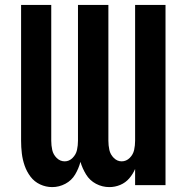

<svg xmlns="http://www.w3.org/2000/svg" viewBox="-20 -755 760 783"><path d="M193 8Q221 8 246.5 -5.5Q272 -19 286.5 -43.5Q301 -68 308 -95Q316 -68 331 -43.5Q346 -19 371.5 -5.5Q397 8 426 8Q449 8 470.5 -1Q492 -10 507 -27.5Q522 -45 531 -66V0H655V-735H531V-181Q531 -162 527 -143.5Q523 -125 509 -111Q495 -97 476 -97Q458 -97 444 -111Q430 -125 426 -143.5Q422 -162 422 -181V-735H298V-181Q298 -162 294 -143.5Q290 -125 276 -111Q262 -97 244 -97Q225 -97 211 -111Q197 -125 193 -143.5Q189 -162 189 -181V-735H66V-181Q66 -155 69 -129.5Q72 -104 80.5 -79.5Q89 -55 104.5 -34.5Q120 -14 143.5 -3Q167 8 193 8Z"/></svg>

Font: Iosevka Sparkle
Style: Bold
Weight: 700
Designer: Belleve Invis
Foundry: Belleve Invis
Version: Version 4.5.0; ttfautohint (v1.8.3)